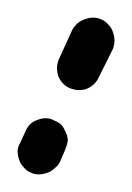

<svg xmlns="http://www.w3.org/2000/svg" viewBox="-57 -85 150 218"><path d="M-35 97Q-34 101 -30 105Q-27 109 -22 111Q-18 113 -13 113Q-8 113 -3 111Q1 110 5 106Q9 103 11 99L17 85Q19 80 20 75Q20 70 18 66Q16 61 13 57Q10 54 5 52Q-4 47 -14 51Q-24 54 -28 64L-34 77Q-37 82 -37 87Q-37 92 -35 97ZM22 15Q32 19 41 16Q51 12 55 3L71 -29Q73 -34 73 -39Q73 -44 71 -49Q70 -53 66 -57Q63 -61 58 -63Q49 -67 39 -63Q30 -60 25 -51L10 -18Q6 -9 9 1Q13 11 22 15Z"/></svg>

Font: FRB American Cursive Guidelines Dashed Black
Style: Bold Italic
Weight: 900
Italic angle: -25°
Version: Version 2.0;Modular Font Editor K font №1